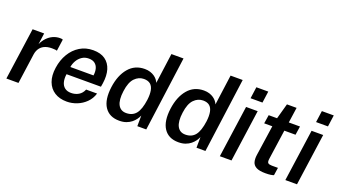

<svg xmlns="http://www.w3.org/2000/svg" viewBox="-63 -1264 3158 1796"><g transform="rotate(20 1516.0 -366.5)"><path d="M32.5 0 105.5 -517H220.5L205 -405Q222.5 -443.5 248.5 -470.8Q274.5 -498 307.2 -512.5Q340 -527 376 -527Q385 -527 392.5 -526Q400 -525 404 -522.5L387.5 -406Q382.5 -408.5 374.5 -409.5Q366.5 -410.5 360.5 -410.5Q312 -414.5 277 -402.8Q242 -391 221.5 -365Q201 -339 195 -300.5L153 0Z M635.5 10Q563.5 10 513.5 -21.8Q463.5 -53.5 441.5 -112.5Q419.5 -171.5 431.5 -253Q443 -332.5 480 -394.2Q517 -456 575 -491.5Q633 -527 707.5 -527Q781.5 -527 827 -494.5Q872.5 -462 890 -403.8Q907.5 -345.5 896 -267.5L890 -230.5H547.5Q541 -186.5 549.5 -152.5Q558 -118.5 582.5 -99.2Q607 -80 646.5 -80Q687.5 -80 720.2 -99.2Q753 -118.5 769 -158H878Q861.5 -104 823.5 -66.5Q785.5 -29 736 -9.5Q686.5 10 635.5 10ZM558 -306H788.5Q794 -343.5 786 -373.8Q778 -404 755.2 -421.8Q732.5 -439.5 694 -439.5Q656 -439.5 627 -420Q598 -400.5 580.5 -369.8Q563 -339 558 -306Z M1158 10Q1059 10 1012.2 -60.5Q965.5 -131 983 -261Q999.5 -382.5 1060.5 -454.8Q1121.5 -527 1220 -527Q1250.5 -527 1274.5 -519.2Q1298.5 -511.5 1316.5 -499Q1334.5 -486.5 1346.2 -471.5Q1358 -456.5 1364 -441.5L1405 -743H1525.5L1425 0H1336L1337 -106Q1329 -87.5 1314.8 -67.2Q1300.5 -47 1279 -29.5Q1257.5 -12 1227.8 -1Q1198 10 1158 10ZM1195 -79.5Q1257.5 -79.5 1292 -122.2Q1326.5 -165 1340 -264Q1347 -320.5 1339.5 -359Q1332 -397.5 1308.8 -417Q1285.5 -436.5 1244.5 -436.5Q1192.5 -436.5 1153.2 -396Q1114 -355.5 1102 -264Q1089.5 -173 1114.2 -126.2Q1139 -79.5 1195 -79.5Z M1747 10Q1648 10 1601.2 -60.5Q1554.5 -131 1572 -261Q1588.5 -382.5 1649.5 -454.8Q1710.5 -527 1809 -527Q1839.5 -527 1863.5 -519.2Q1887.5 -511.5 1905.5 -499Q1923.5 -486.5 1935.2 -471.5Q1947 -456.5 1953 -441.5L1994 -743H2114.5L2014 0H1925L1926 -106Q1918 -87.5 1903.8 -67.2Q1889.5 -47 1868 -29.5Q1846.5 -12 1816.8 -1Q1787 10 1747 10ZM1784 -79.5Q1846.5 -79.5 1881 -122.2Q1915.5 -165 1929 -264Q1936 -320.5 1928.5 -359Q1921 -397.5 1897.8 -417Q1874.5 -436.5 1833.5 -436.5Q1781.5 -436.5 1742.2 -396Q1703 -355.5 1691 -264Q1678.5 -173 1703.2 -126.2Q1728 -79.5 1784 -79.5Z M2157.5 0 2230.5 -517H2346L2273.5 0ZM2242 -608 2258 -723H2376.5L2360.5 -608Z M2611 4Q2551.5 4 2520.8 -12.2Q2490 -28.5 2481.5 -58.5Q2473 -88.5 2479 -130L2523 -431H2442L2455.5 -517H2539L2581.5 -670.5H2677.5L2655.5 -517.5H2767L2754 -431H2642.5L2600.5 -137Q2595.5 -102.5 2606.8 -93Q2618 -83.5 2644.5 -83.5H2705.5L2694 -6.5Q2684 -2.5 2664 0.8Q2644 4 2611 4Z M2809.5 0 2882.5 -517H2998L2925.5 0ZM2894 -608 2910 -723H3028.5L3012.5 -608Z"/></g></svg>

Font: Public Sans Thin SemiBold
Style: Italic
Weight: 600
Italic angle: -8°
Version: Version 2.001